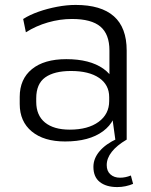

<svg xmlns="http://www.w3.org/2000/svg" viewBox="-20 -567 613 779"><path d="M424 -174V-362Q424 -428 387.5 -459Q351 -490 272 -490Q223 -490 174.5 -476Q126 -462 85 -436L74 -490Q101 -507 136.5 -519.5Q172 -532 211.5 -539.5Q251 -547 287 -547Q390 -547 442 -501Q494 -455 494 -362V0H448ZM244 7Q158 7 109 -33.5Q60 -74 60 -145V-174Q60 -246 109.5 -286.5Q159 -327 249 -327Q344 -327 399 -288.5Q454 -250 454 -179V-148Q454 -76 398 -34.5Q342 7 244 7ZM263 -41Q337 -41 380 -72.5Q423 -104 423 -157V-173Q423 -223 382 -251Q341 -279 268 -279Q200 -279 163.5 -253Q127 -227 127 -168V-154Q127 -99 162.5 -70Q198 -41 263 -41ZM456 192Q411 192 385 171.5Q359 151 359 110Q359 76 384 46.5Q409 17 455 -4L493 0Q454 23 433.5 49Q413 75 413 103Q413 127 428 140.5Q443 154 467 154Q489 154 511 145L520 179Q506 185 489.5 188.5Q473 192 456 192Z"/></svg>

Font: Pathway Extreme 28pt Light
Style: Regular
Weight: 300
Designer: Eduardo Rodriguez Tunni
Foundry: Eduardo Rodriguez Tunni
Version: Version 1.001;gftools[0.9.26]